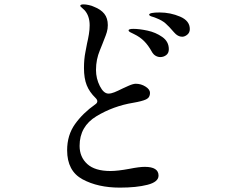

<svg xmlns="http://www.w3.org/2000/svg" viewBox="-20 -833 1040 878"><path d="M287 -146Q287 -215 323 -265.5Q359 -316 416 -356Q425 -362 425 -370Q425 -377 417 -385Q389 -412 376.5 -443.5Q364 -475 364 -522Q364 -562 370.5 -594.5Q377 -627 378 -634Q383 -655 386.5 -676.5Q390 -698 390 -717Q390 -760 367 -786Q360 -793 353.5 -798.5Q347 -804 347 -806Q347 -813 362 -813Q372 -813 386 -810Q400 -807 410 -802Q441 -790 457 -770Q473 -750 473 -718Q473 -701 468.5 -686Q464 -671 457.5 -655.5Q451 -640 448 -631Q445 -623 436.5 -602.5Q428 -582 423.5 -560Q419 -538 419 -513Q419 -474 436.5 -439.5Q454 -405 476 -405Q488 -405 503 -411Q518 -417 542 -429Q548 -432 568.5 -441Q589 -450 601 -450Q625 -450 645.5 -437Q666 -424 666 -408Q666 -387 648 -378.5Q630 -370 589 -363Q498 -348 421 -301.5Q344 -255 344 -166Q344 -115 379 -83Q414 -51 485 -51Q518 -51 572 -61Q617 -70 642 -70Q705 -70 705 -30Q705 -1 654.5 12Q604 25 528 25Q428 25 357.5 -13Q287 -51 287 -146ZM776 -685Q753 -712 737 -726Q721 -740 695 -750Q686 -754 678.5 -756Q671 -758 666.5 -760.5Q662 -763 662 -766Q663 -776 710 -776Q759 -776 803.5 -757Q848 -738 848 -700Q848 -684 836.5 -674.5Q825 -665 813 -665Q793 -665 776 -685ZM674 -597Q658 -626 639 -645Q620 -664 593 -677Q588 -680 582 -682.5Q576 -685 572 -688Q568 -691 568 -694Q568 -701 590 -701Q617 -701 654.5 -693Q692 -685 722 -664Q752 -643 752 -608Q752 -590 740 -581Q728 -572 713 -572Q702 -572 691.5 -578Q681 -584 674 -597Z"/></svg>

Font: Shippori Mincho B1 Medium
Style: Regular
Weight: 500
Designer: FONTDASU
Foundry: FONTDASU / Google Inc. / but / Adobe
Version: Version 3.110; ttfautohint (v1.8.3)